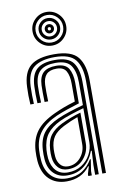

<svg xmlns="http://www.w3.org/2000/svg" viewBox="-92 -867 587 927"><g transform="rotate(-10 202.0 -403.5)"><path d="M334 0V-453.5Q334 -523 306.1 -558.4Q278.2 -593.8 204 -593.8Q138.5 -593.8 103.8 -567.8Q69 -541.8 66.2 -473.8Q65.5 -451.8 65.6 -431Q65.8 -410.2 67 -388.8H49.8Q48.2 -412.5 48 -432.4Q47.8 -452.2 48.8 -474.5Q51.5 -545.8 88 -576.8Q124.5 -607.8 204 -607.8Q289.8 -607.8 320.8 -568.2Q351.8 -528.8 351.8 -453.5V0ZM298.8 0V-48.2L302.8 -117.5H298.8Q282.5 -73 249.1 -46.6Q215.8 -20.2 167.2 -20.5Q126.2 -20.5 100.5 -45.8Q74.8 -71 71.2 -116.2Q69.5 -138.2 70.8 -161.2Q73.5 -213.8 97.5 -245.2Q121.5 -276.8 172.5 -299.5Q195.2 -309.8 230.6 -321.4Q266 -333 299 -341.8V-453.5Q299 -505.8 279.2 -535.6Q259.5 -565.5 204 -565.5Q153.2 -565.5 128.4 -543.6Q103.5 -521.8 101.2 -471Q100.8 -456.2 100.8 -433.9Q100.8 -411.5 102.2 -388.8H84.5Q83.2 -410.2 83.1 -432.8Q83 -455.2 83.8 -471.2Q86 -528.8 114.1 -554.2Q142.2 -579.8 204 -579.8Q268 -579.8 292.2 -547.5Q316.5 -515.2 316.5 -453.5V0ZM159 7.5Q106.2 7.5 73.6 -23.9Q41 -55.2 36 -114Q34.2 -138.2 35.5 -163.8Q39 -221.5 67.6 -259.6Q96.2 -297.8 159.5 -326.8Q182 -337.2 205.9 -346.4Q229.8 -355.5 263.5 -365.5V-453.5Q263.5 -492.2 250.9 -514.8Q238.2 -537.2 204 -537.2Q170 -537.2 154 -520.4Q138 -503.5 136.5 -469.5Q136 -457.2 136 -434.8Q136 -412.2 137 -388.8H119.5Q118.5 -411.2 118.5 -433.5Q118.5 -455.8 119 -470.8Q120.8 -513.5 141.6 -532.4Q162.5 -551.2 204 -551.2Q249.2 -551.2 265.2 -524.9Q281.2 -498.5 281.2 -453.5V-353.5Q249.5 -344 219.1 -333.5Q188.8 -323 166 -313.2Q111.5 -289 83.4 -252.6Q55.2 -216.2 53 -162.5Q52.8 -150.8 52.6 -139Q52.5 -127.2 53.8 -115.2Q57.8 -64.5 86.4 -35.5Q115 -6.5 163.2 -6.5Q208 -6.5 237.9 -25.6Q267.8 -44.8 287 -78H291.2L282.5 -21.5V0H265.2L265 -9.5L276 -46.2H272.5Q232.2 7.5 159 7.5ZM172 -34.2Q211 -34.2 239.4 -52.8Q267.8 -71.2 283.1 -100.1Q298.5 -129 298.5 -159.8V-326.8Q267.2 -318.2 234.1 -307.2Q201 -296.2 178.8 -285.8Q135 -264.8 113.4 -236Q91.8 -207.2 88.2 -159Q87 -138 88.8 -117.5Q93 -79 114.2 -56.6Q135.5 -34.2 172 -34.2ZM175.5 -49.2Q144.8 -49.2 126.9 -68.8Q109 -88.2 106.2 -119.5Q104.5 -139.2 105.8 -157.2Q108.2 -202.2 127.8 -227.9Q147.2 -253.5 185 -272Q231.8 -294.5 280.8 -308.2V-158.5Q280.8 -115.8 252.2 -82.5Q223.8 -49.2 175.5 -49.2ZM177.5 -63Q214.5 -63 238.8 -91Q263 -119 263 -157.2V-289.2Q228.8 -277.2 191.8 -258.5Q156.2 -240.2 140.6 -217.4Q125 -194.5 123.2 -156.5Q122.5 -139 124 -120.8Q126 -96 139.9 -79.5Q153.8 -63 177.5 -63ZM203.5 -650.5Q169.5 -650.5 145.4 -674.6Q121.2 -698.8 121.2 -733Q121.2 -767 145.4 -791.1Q169.5 -815.2 203.5 -815.2Q237.8 -815.2 261.9 -791.1Q286 -767 286 -733Q286 -698.8 261.9 -674.6Q237.8 -650.5 203.5 -650.5ZM203.5 -665.5Q231.5 -665.5 251.2 -685.2Q271 -705 271 -733Q271 -760.8 251.2 -780.5Q231.5 -800.2 203.5 -800.2Q175.5 -800.2 155.9 -780.5Q136.2 -760.8 136.2 -733Q136.2 -705 155.9 -685.2Q175.5 -665.5 203.5 -665.5ZM203.5 -680.5Q181.8 -680.5 166.5 -695.9Q151.2 -711.2 151.2 -733Q151.2 -754.8 166.5 -770Q181.8 -785.2 203.5 -785.2Q225.2 -785.2 240.6 -770Q256 -754.8 256 -733Q256 -711.2 240.6 -695.9Q225.2 -680.5 203.5 -680.5ZM203.5 -695.5Q219 -695.5 230 -706.5Q241 -717.5 241 -733Q241 -748.5 230 -759.4Q219 -770.2 203.5 -770.2Q188.2 -770.2 177.2 -759.4Q166.2 -748.5 166.2 -733Q166.2 -717.5 177.2 -706.5Q188.2 -695.5 203.5 -695.5ZM203.5 -710.5Q194 -710.5 187.6 -717Q181.2 -723.5 181.2 -733Q181.2 -742.2 187.6 -748.8Q194 -755.2 203.5 -755.2Q213 -755.2 219.5 -748.8Q226 -742.2 226 -733Q226 -723.5 219.5 -717Q213 -710.5 203.5 -710.5ZM203.5 -725Q211.2 -725 211.2 -733Q211.2 -740.8 203.5 -740.8Q195.8 -740.8 195.8 -733Q195.8 -725 203.5 -725Z"/></g></svg>

Font: Big Shoulders Inline Text Medium
Style: Regular
Weight: 500
Designer: Patric King
Foundry: XO Type Co
Version: Version 1.000